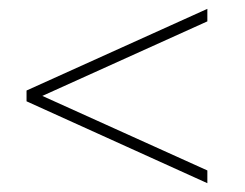

<svg xmlns="http://www.w3.org/2000/svg" viewBox="-20 -542 554 434"><path d="M448.7 -493.7C448.7 -493.7 448.7 -522 448.7 -522C448.7 -522 40 -337.4 40 -337.4C40 -337.4 40 -313 40 -313C40 -313 448.7 -127.9 448.7 -127.9C448.7 -127.9 448.7 -156.7 448.7 -156.7C448.7 -156.7 75.7 -325.2 75.7 -325.2C75.7 -325.2 448.7 -493.7 448.7 -493.7Z"/></svg>

Font: WOX
Style: Regular
Weight: 500
Designer: Google
Foundry: ""
Version: ""